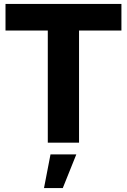

<svg xmlns="http://www.w3.org/2000/svg" viewBox="-20 -720 641 969"><path d="M7.8 -700.2H592.8V-565.9H378.9V0H221.2V-565.9H7.8ZM234.9 59.1H365.2L296.9 229H202.1Z"/></svg>

Font: Montserrat-SemiBold
Style: Regular
Weight: 600
Designer: Julieta Ulanovsky
Foundry: Julieta Ulanovsky
Version: Version 6.001